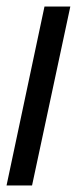

<svg xmlns="http://www.w3.org/2000/svg" viewBox="-34 -567 235 587"><path d="M-14 0H64L181 -547H102Z"/></svg>

Font: League Gothic Condensed Italic
Style: Regular
Weight: 400
Width: 3
Designer: The League of Moveable Type
Version: Version 1.600; ttfautohint (v1.8.3)